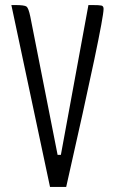

<svg xmlns="http://www.w3.org/2000/svg" viewBox="-20 -740 456 760"><path d="M40 -720Q77 -720 85 -714Q93 -708 100 -674L208 -127H221L330 -720H345Q373 -720 381.5 -718Q390 -716 390 -705Q390 -653 242 0H178L25 -720Z"/></svg>

Font: Economica
Style: Regular
Weight: 400
Designer: Vicente Lamonaca
Foundry: Vicente Lamonaca
Version: Version 1.101